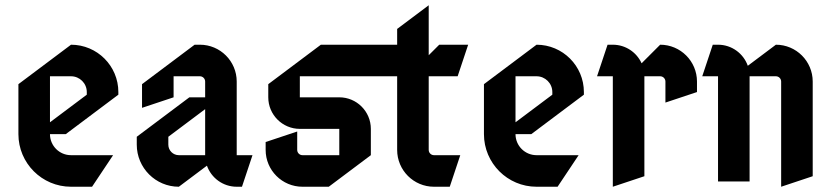

<svg xmlns="http://www.w3.org/2000/svg" viewBox="-20 -690 3160 730"><path d="M170 -400H250C283.1 -400 310 -373.1 310 -340V-330L170 -225ZM250 -520 50 -370V-180C50 -69.6 139.6 20 250 20H330L410 -100H250C205.8 -100 170 -135.8 170 -180H230L430 -330V-340C430 -439.4 349.4 -520 250 -520Z M760 -275V-100H660C637.9 -100 620 -117.9 620 -140V-170ZM720 -520 520 -370V-280L640 -320V-400H740C751 -400 760 -391 760 -380V-320H700L500 -170V-140C500 -51.7 571.7 20 660 20L766.8 -60.1C783.3 -13.5 827.8 20 880 20H900L940 -100H880V-380C880 -457.3 817.3 -520 740 -520Z M1120 -400H1490V-120C1490 -42.7 1552.7 20 1630 20H1690L1730 -100H1630C1619 -100 1610 -109 1610 -120V-400H1720L1760 -520H1650L1610 -480V-670L1490 -580V-520H1200L1000 -370V-320C1000 -253.8 1053.8 -200 1120 -200H1270V-100H1130C1119 -100 1110 -109 1110 -120V-190L990 -150V-120C990 -42.7 1052.7 20 1130 20H1230L1390 -100V-200C1390 -266.2 1336.2 -320 1270 -320H1120Z M1940 -400H2020C2053.1 -400 2080 -373.1 2080 -340V-330L1940 -225ZM2020 -520 1820 -370V-180C1820 -69.6 1909.6 20 2020 20H2100L2180 -100H2020C1975.8 -100 1940 -135.8 1940 -180H2000L2200 -330V-340C2200 -439.4 2119.4 -520 2020 -520Z M2290 -520 2250 -400H2310V20L2430 -20V-400H2490C2501 -400 2510 -391 2510 -380V-300L2630 -340V-380C2630 -457.3 2567.3 -520 2490 -520L2419.4 -449.4C2400.6 -491 2358.6 -520 2310 -520Z M2690 -520 2650 -400H2710V0H2830V-400H2930C2941 -400 2950 -391 2950 -380V20L3070 -20V-380C3070 -457.3 3007.3 -520 2930 -520L2823.2 -439.9C2806.7 -486.5 2762.3 -520 2710 -520Z"/></svg>

Font: Abibas
Style: Medium
Weight: 500
Version: Version 0.3